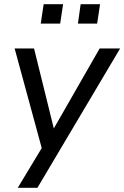

<svg xmlns="http://www.w3.org/2000/svg" viewBox="-20 -719 595 919"><path d="M65 180 191 -29 185 9 50 -487H143L246 -70H218L457 -487H555L159 180ZM353 -606 366 -699H459L445 -606ZM175 -606 189 -699H282L268 -606Z"/></svg>

Font: Nunito Sans 12pt Medium
Style: Italic
Weight: 500
Italic angle: -9°
Designer: Vernon Adams
Foundry: Vernon Adams
Version: Version 3.101;gftools[0.9.27]